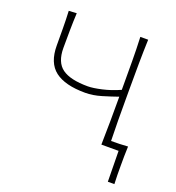

<svg xmlns="http://www.w3.org/2000/svg" viewBox="-119 -591 758 828"><g transform="rotate(20 260.0 -177.5)"><path d="M386.5 0Q388 -56.5 388.2 -108.2Q388.5 -160 388.5 -220.5Q357.5 -209.5 318.5 -197.8Q279.5 -186 244 -186Q151.5 -186 105.5 -221.2Q59.5 -256.5 59.5 -336Q59.5 -374.5 59.2 -414Q59 -453.5 57 -494L93 -496Q91 -455 90.5 -415Q90 -375 90 -336Q90 -270 127.5 -243Q165 -216 245 -216Q268.5 -216 308.5 -225Q348.5 -234 388.5 -252V-271Q388.5 -332 388.2 -385Q388 -438 385.5 -494H421.5Q419.5 -438 419 -385Q418.5 -332 418.5 -271V-221Q418.5 -168 418.8 -122.2Q419 -76.5 420.5 -29Q439.5 -29 458.8 -29.5Q478 -30 497.5 -31.5Q496.5 -8 496.2 14Q496 36 496 57.5Q496 78.5 496.2 99.2Q496.5 120 497.5 141H467.5L465.5 0Z"/></g></svg>

Font: Commissioner Flair Thin
Style: Regular
Weight: 100
Designer: Kostas Bartsokas
Foundry: Kostas Bartsokas
Version: Version 1.000; ttfautohint (v1.8.3)